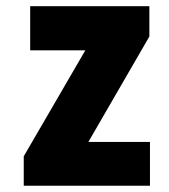

<svg xmlns="http://www.w3.org/2000/svg" viewBox="-20 -592 540 612"><path d="M55.7 0V-93.8L252 -431.6H76.2V-572.3H456.1V-475.6L261.7 -139.6H458V0Z"/></svg>

Font: Gen Shin Gothic Monospace Heavy
Style: Bold
Weight: 800
Designer: [Source Han Sans]
Ryoko NISHIZUKA  (kana & ideographs); Paul D. Hunt (Latin, Greek & Cyrillic); Wenlong ZHANG  (bopomofo
Version: Version 1.002.20150607